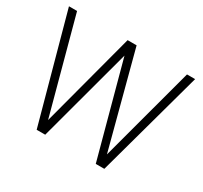

<svg xmlns="http://www.w3.org/2000/svg" viewBox="-150 -938 1212 1148"><g transform="rotate(30 455.5 -364.0)"><path d="M76 -732 254 -73H250L425 -732H487L661 -73H658L835 -732H891L689 4H630L453 -650H457L281 4H222L20 -732Z"/></g></svg>

Font: Sinter Light
Style: Regular
Weight: 300
Foundry: Adobe & rsms
Version: Version 1.000